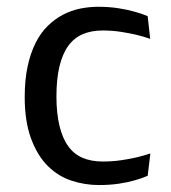

<svg xmlns="http://www.w3.org/2000/svg" viewBox="-20 -529 497 558"><path d="M51.8 -247.1Q51.8 -296.9 60.3 -336.2Q68.8 -375.5 83.7 -404.8Q98.6 -434.1 118.9 -453.9Q139.2 -473.6 162.8 -486.1Q186.5 -498.5 212.6 -503.9Q238.8 -509.3 265.1 -509.3Q297.4 -509.3 323.7 -505.1Q350.1 -501 369.1 -495.6Q391.6 -489.7 409.2 -481.9L416.5 -416Q397.5 -422.9 375 -428.2Q356 -432.6 331.1 -436.5Q306.2 -440.4 278.3 -440.4Q245.6 -440.4 220.5 -429.7Q195.3 -418.9 178.5 -395.8Q161.6 -372.6 152.8 -335.9Q144 -299.3 144 -248.5Q144 -200.2 152.8 -163.6Q161.6 -127 178.5 -103.8Q195.3 -80.6 220.5 -70.1Q245.6 -59.6 278.3 -59.6Q306.2 -59.6 331.3 -63.2Q356.4 -66.9 375.5 -71.3Q397.9 -76.7 417 -83L409.2 -18.1Q391.6 -10.3 369.6 -4.4Q351.1 1 325 4.9Q298.8 8.8 267.6 8.8Q227.1 8.8 188.5 -3.7Q149.9 -16.1 119.4 -46.1Q88.9 -76.2 70.3 -126.2Q51.8 -176.3 51.8 -247.1Z"/></svg>

Font: Mako
Style: Regular
Weight: 400
Designer: vernon adams
Foundry: vernon adams
Version: Version 1.000